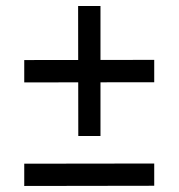

<svg xmlns="http://www.w3.org/2000/svg" viewBox="-20 -679 598 643"><path d="M496.5 -56.9 61.2 -56.2V-130.8L496.5 -131.4ZM496.5 -403.6 61.2 -403V-477.9L496.5 -478.5ZM242.2 -223.6 241.6 -658.9H316.5V-223.6Z"/></svg>

Font: Public Sans VF
Style: Regular
Weight: 400
Designer: Pablo Impallari, Rodrigo Fuenzalida (Modified by Dan O. Williams and USWDS)
Version: Version 1.003